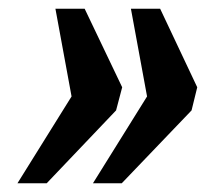

<svg xmlns="http://www.w3.org/2000/svg" viewBox="-20 -490 509 440"><path d="M193 -70H259L419 -237L432 -290L347 -470H280L317 -269ZM20 -70H87L246 -237L260 -290L174 -470H107L144 -269Z"/></svg>

Font: Noto Serif Condensed Extra
Style: Italic
Weight: 800
Width: 3
Italic angle: -12°
Designer: Monotype Design Team
Foundry: Monotype Imaging Inc.
Version: Version 1.901